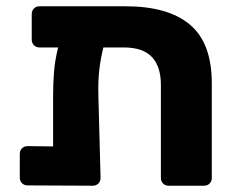

<svg xmlns="http://www.w3.org/2000/svg" viewBox="-20 -591 749 611"><path d="M309 -440Q300 -404 296 -369Q292 -334 293 -289L300 -25Q300 -14 293 -7Q286 0 275 0L68 -1Q57 -1 50 -8Q43 -15 43 -26V-101Q43 -112 50 -119Q57 -126 68 -126L149 -125V-287Q149 -327 152 -363.5Q155 -400 165 -440H106Q95 -440 88 -447Q81 -454 81 -465V-546Q81 -557 88 -564Q95 -571 106 -571H380Q515 -571 584.5 -512.5Q654 -454 654 -326V-25Q654 -14 647 -7Q640 0 629 0H517Q506 0 499 -7Q492 -14 492 -25V-321Q492 -379 463.5 -409.5Q435 -440 374 -440Z"/></svg>

Font: Fz Rubik
Style: Bold
Weight: 700
Designer: Hubert and Fischer
Foundry: Hubert and Fischer
Version: Vit hóa bi FontZin.com